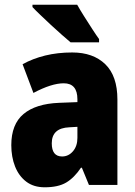

<svg xmlns="http://www.w3.org/2000/svg" viewBox="-20 -837 573 816"><path d="M287 -614Q376 -614 427.5 -564Q479 -514 479 -414V-51H358L328 -124H324Q295 -81 261 -61Q227 -41 170 -41Q123 -41 91.5 -65Q60 -89 44 -129.5Q28 -170 28 -220Q28 -309 80 -352.5Q132 -396 231 -400L309 -403V-415Q309 -483 251 -483Q199 -483 122 -442L76 -564Q119 -588 172 -601Q225 -614 287 -614ZM275 -296Q200 -293 200 -228Q200 -172 244 -172Q271 -172 290 -194Q309 -216 309 -251V-298ZM308 -817Q319 -797 337 -768.5Q355 -740 372.5 -713Q390 -686 401 -671V-657H280Q266 -669 243.5 -688.5Q221 -708 196.5 -731Q172 -754 151 -774Q130 -794 118 -807V-817Z"/></svg>

Font: Noto Sans Tamil UI Condensed Black
Style: Regular
Weight: 900
Width: 3
Designer: Jelle Bosma - Monotype Design Team
Foundry: Monotype Imaging Inc.
Version: Version 2.004; ttfautohint (v1.8.4.7-5d5b)